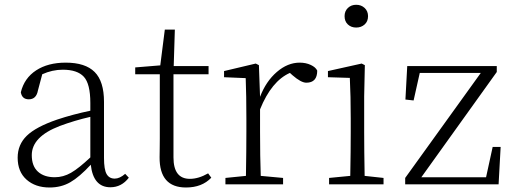

<svg xmlns="http://www.w3.org/2000/svg" viewBox="-20 -790 2200 823"><path d="M367.2 -115.2V-289.1Q298.8 -273.4 236.3 -250Q116.2 -204.1 116.2 -125Q116.2 -78.1 142.6 -54.2Q168.9 -30.3 214.8 -30.3Q251 -30.3 284.2 -49.3Q317.4 -68.4 367.2 -115.2ZM516.6 -44.9 532.2 -28.3Q501 12.7 453.1 12.7Q379.9 12.7 369.1 -84Q320.3 -31.2 281.2 -8.8Q242.2 13.7 192.4 13.7Q131.8 13.7 93.8 -20Q55.7 -53.7 55.7 -114.3Q55.7 -169.9 94.7 -208Q133.8 -246.1 224.6 -277.3Q292 -299.8 367.2 -315.4V-348.6Q367.2 -430.7 339.4 -460.9Q311.5 -491.2 249 -491.2Q204.1 -491.2 161.1 -471.7L142.6 -402.3Q135.7 -364.3 103.5 -364.3Q74.2 -364.3 69.3 -394.5Q84 -455.1 134.8 -488.3Q185.5 -521.5 261.7 -521.5Q345.7 -521.5 385.7 -481.4Q425.8 -441.4 425.8 -353.5V-113.3Q425.8 -63.5 437 -43.9Q448.2 -24.4 471.7 -24.4Q493.2 -24.4 516.6 -44.9Z M872.1 -46.9 885.7 -28.3Q845.7 13.7 777.3 13.7Q663.1 13.7 664.1 -116.2Q664.1 -127 664.6 -151.9Q665 -176.8 665 -195.3V-471.7H559.6V-501L667 -509.8L686.5 -663.1H729.5L724.6 -506.8H874V-471.7H723.6V-115.2Q723.6 -23.4 793.9 -23.4Q831.1 -23.4 872.1 -46.9Z M1089.8 -510.7 1094.7 -375Q1120.1 -441.4 1166.5 -481.4Q1212.9 -521.5 1264.6 -521.5Q1291 -521.5 1312 -511.7Q1333 -502 1339.8 -487.3Q1339.8 -435.5 1293 -435.5Q1270.5 -435.5 1233.4 -467.8L1222.7 -477.5Q1143.6 -442.4 1094.7 -321.3V-225.6Q1094.7 -118.2 1097.7 -36.1L1193.4 -27.3V0H946.3V-27.3L1034.2 -36.1Q1036.1 -145.5 1036.1 -225.6V-281.2Q1036.1 -380.9 1033.2 -455.1L940.4 -459V-485.4L1076.2 -517.6Z M1457 -720.7Q1457 -742.2 1471.2 -755.9Q1485.4 -769.5 1506.8 -769.5Q1528.3 -769.5 1543 -755.9Q1557.6 -742.2 1557.6 -720.7Q1557.6 -698.2 1543 -685.1Q1528.3 -671.9 1506.8 -671.9Q1485.4 -671.9 1471.2 -685.1Q1457 -698.2 1457 -720.7ZM1543 -36.1 1624 -27.3V0H1390.6V-27.3L1481.4 -36.1Q1483.4 -145.5 1483.4 -225.6V-281.2Q1483.4 -378.9 1479.5 -456.1L1385.7 -459V-485.4L1530.3 -517.6L1543.9 -510.7L1541 -377V-225.6Q1541 -145.5 1543 -36.1Z M2091.8 -160.2H2126L2117.2 0H1716.8V-27.3L2041 -477.5H1779.3L1752.9 -359.4L1717.8 -363.3L1725.6 -506.8H2109.4V-481.4L1786.1 -30.3H2063.5Z"/></svg>

Font: GenYoMin TW TTF ExtraLight
Style: Regular
Weight: 250
Version: Version 1.300